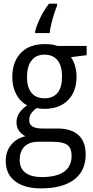

<svg xmlns="http://www.w3.org/2000/svg" viewBox="-20 -786 504 1046"><path d="M291 -766.1V-754.9Q283.2 -737.3 274.7 -710Q266.1 -682.6 259.3 -654.3Q252.4 -626 250.5 -606H171.4V-615.7Q176.8 -636.7 188 -663.8Q199.2 -690.9 214.6 -718Q230 -745.1 247.1 -766.1ZM203.1 240.2Q112.3 240.2 61.8 200.9Q11.2 161.6 11.2 91.3Q11.2 38.6 40.3 3.2Q69.3 -32.2 118.7 -43.9Q97.7 -53.7 83.7 -73.2Q69.8 -92.8 69.8 -119.1Q69.8 -147.5 84.5 -169.7Q99.1 -191.9 127.9 -212.4Q91.3 -230.5 69.1 -271.2Q46.9 -312 46.9 -365.7Q46.9 -421.9 67.9 -462.2Q88.9 -502.4 128.4 -524.2Q168 -545.9 223.6 -545.9Q237.8 -545.9 250.7 -544.7Q263.7 -543.5 274.7 -541Q285.6 -538.6 293.9 -535.6H452.1V-485.4L366.7 -474.6Q380.9 -454.1 388.9 -426.8Q397 -399.4 397 -368.7Q397 -287.1 350.3 -240Q303.7 -192.9 220.7 -192.9Q198.7 -192.9 180.2 -197.3Q161.6 -184.6 150.4 -168.7Q139.2 -152.8 139.2 -130.9Q139.2 -115.7 147.2 -105.7Q155.3 -95.7 170.7 -90.8Q186 -85.9 208 -85.9H293.9Q367.7 -85.9 407.2 -50.3Q446.8 -14.6 446.8 56.2Q446.8 144.5 384 192.4Q321.3 240.2 203.1 240.2ZM207.5 178.7Q261.7 178.7 297.9 165.5Q334 152.3 352.1 126.5Q370.1 100.6 370.1 64Q370.1 31.7 357.9 15.1Q345.7 -1.5 322.3 -7.6Q298.8 -13.7 265.1 -13.7H187Q157.7 -13.7 135 -2.9Q112.3 7.8 99.9 29.8Q87.4 51.8 87.4 86.4Q87.4 131.8 118.9 155.3Q150.4 178.7 207.5 178.7ZM222.7 -250.5Q269 -250.5 293.5 -280.3Q317.9 -310.1 317.9 -367.2Q317.9 -428.2 293 -458.3Q268.1 -488.3 221.7 -488.3Q176.8 -488.3 151.9 -456.5Q127 -424.8 127 -365.7Q127 -310.5 151.4 -280.5Q175.8 -250.5 222.7 -250.5Z"/></svg>

Font: Open Sans SemiCondensed
Style: Regular
Weight: 400
Width: 4
Designer: Monotype Design Team
Foundry: Monotype Imaging Inc.
Version: Version 3.000